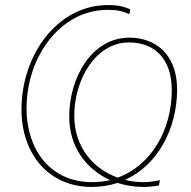

<svg xmlns="http://www.w3.org/2000/svg" viewBox="-20 -736 757 760"><path d="M344 4C380 4 414 -2 445 -12C477 -2 511 4 546 4C567 4 589 2 609 -2L613 -23C591 -18 571 -15 548 -15C523 -15 499 -18 475 -24C604 -82 681 -226 681 -382C681 -524 592 -587 493 -587C341 -587 254 -426 254 -274C254 -153 323 -65 416 -23C394 -18 370 -15 345 -15C175 -15 85 -149 85 -306C85 -514 221 -697 405 -697C445 -697 464 -692 492 -680L496 -699C457 -716 427 -716 407 -716C209 -716 65 -521 65 -302C65 -132 168 4 344 4ZM274 -278C274 -419 357 -568 491 -568C595 -568 660 -500 660 -379C660 -223 579 -81 446 -33C350 -67 274 -153 274 -278Z"/></svg>

Font: Fixel Text 20240404 Thin
Style: Italic
Weight: 100
Width: 4
Italic angle: -10°
Designer: AlfaBravo + MacPaw
Foundry: Kyrylo Tkachov, Marchela Mozhyna, Serhii Makarenko, Maria Weinstein, Zakhar Kryvoshyya
Version: Version 1.211;Glyphs 3.2 (3225)